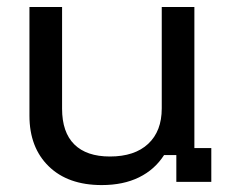

<svg xmlns="http://www.w3.org/2000/svg" viewBox="-20 -520 665 549"><path d="M270.8 9.2Q174.2 9.2 119.2 -44.6Q64.2 -98.3 64.2 -189.2V-500H157.5V-209.2Q157.5 -141.7 192.5 -107.1Q227.5 -72.5 294.2 -72.5Q365 -72.5 403.8 -108.8Q442.5 -145 442.5 -210V-500H535.8V-96.7H584.2V0H484.2V-76.7H449.2Q422.5 -35 377.5 -12.9Q332.5 9.2 270.8 9.2Z"/></svg>

Font: Funnel Display
Style: Regular
Weight: 400
Designer: NORD ID, Kristian Moeller
Foundry: Dicotype
Version: Version 1.000